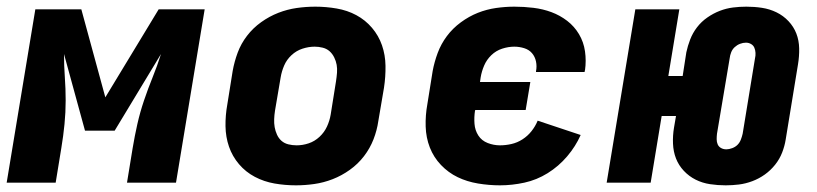

<svg xmlns="http://www.w3.org/2000/svg" viewBox="-30 -548 2450 576"><path d="M-10 0 76 -520H214L286 -256L446 -520H584L498 0H351L368 -104Q374 -140 382 -175.5Q390 -211 402 -246.5Q414 -282 428 -316.5Q442 -351 453 -386L314 -156H225L162 -386Q162 -351 164.5 -316.5Q167 -282 167 -246.5Q167 -211 163.5 -175.5Q160 -140 154 -104L137 0Z M858 8Q825 8 793.5 2.5Q762 -3 734.5 -17.5Q707 -32 687 -55.5Q667 -79 657 -108Q647 -137 646.5 -169.5Q646 -202 652 -235L668 -335Q673 -363 683 -390Q693 -417 711 -440.5Q729 -464 753.5 -481.5Q778 -499 805 -509.5Q832 -520 860 -524Q888 -528 916 -528Q948 -528 980 -522.5Q1012 -517 1039 -502.5Q1066 -488 1086 -464.5Q1106 -441 1116 -412Q1126 -383 1126.5 -350.5Q1127 -318 1122 -285L1105 -185Q1101 -157 1090.5 -130Q1080 -103 1062 -79.5Q1044 -56 1019.5 -38.5Q995 -21 968 -10.5Q941 0 913 4Q885 8 858 8ZM860 -112Q878 -112 896 -118Q914 -124 928.5 -137.5Q943 -151 951 -168.5Q959 -186 962 -204L978 -304Q980 -317 981 -329.5Q982 -342 980 -353.5Q978 -365 972.5 -376Q967 -387 958.5 -394.5Q950 -402 938 -405Q926 -408 914 -408Q896 -408 877.5 -402Q859 -396 844.5 -382.5Q830 -369 822.5 -351.5Q815 -334 812 -316L795 -216Q793 -203 792.5 -190.5Q792 -178 794 -166.5Q796 -155 801 -144Q806 -133 814.5 -125.5Q823 -118 835 -115Q847 -112 860 -112Z M1470 8Q1437 8 1404 2.5Q1371 -3 1343 -16.5Q1315 -30 1293 -53Q1271 -76 1259.5 -105.5Q1248 -135 1247 -168.5Q1246 -202 1252 -235L1268 -335Q1273 -362 1283 -389Q1293 -416 1310.5 -439.5Q1328 -463 1352.5 -481Q1377 -499 1403.5 -509.5Q1430 -520 1458 -524Q1486 -528 1513 -528Q1542 -528 1570.5 -524.5Q1599 -521 1624.5 -511.5Q1650 -502 1671.5 -485.5Q1693 -469 1707 -445.5Q1721 -422 1725 -394Q1729 -366 1725 -337Q1724 -336 1724 -334.5Q1724 -333 1724 -332H1578Q1578 -332 1578 -332.5Q1578 -333 1578 -334Q1581 -349 1578 -363.5Q1575 -378 1566 -388.5Q1557 -399 1542.5 -403.5Q1528 -408 1513 -408Q1495 -408 1476.5 -402Q1458 -396 1444 -382.5Q1430 -369 1422.5 -351.5Q1415 -334 1412 -316L1410 -302H1561L1547 -218H1396L1395 -216Q1392 -196 1393.5 -176.5Q1395 -157 1405 -141.5Q1415 -126 1433 -119Q1451 -112 1470 -112Q1487 -112 1504.5 -116Q1522 -120 1537.5 -130Q1553 -140 1564.5 -154.5Q1576 -169 1583 -186L1712 -143Q1697 -109 1671.5 -79Q1646 -49 1613 -28.5Q1580 -8 1543 0Q1506 8 1470 8Z M2147 8Q2123 8 2100 4.5Q2077 1 2057 -9Q2037 -19 2021.5 -35.5Q2006 -52 1998 -72.5Q1990 -93 1989 -117Q1988 -141 1992 -165L1998 -200H1955L1922 0H1790L1876 -520H2008L1975 -320H2018L2029 -391Q2033 -410 2040.5 -429.5Q2048 -449 2061 -466Q2074 -483 2092 -495.5Q2110 -508 2129.5 -515.5Q2149 -523 2169 -525.5Q2189 -528 2209 -528Q2209 -528 2209 -528Q2209 -528 2209 -528Q2233 -528 2256 -524.5Q2279 -521 2299.5 -511Q2320 -501 2335.5 -484.5Q2351 -468 2359 -447.5Q2367 -427 2367.5 -403Q2368 -379 2364 -355L2327 -129Q2324 -110 2316.5 -90.5Q2309 -71 2295.5 -54Q2282 -37 2264.5 -24.5Q2247 -12 2227 -4.5Q2207 3 2187 5.5Q2167 8 2147 8Q2147 8 2147 8Q2147 8 2147 8ZM2149 -100Q2157 -100 2166.5 -103.5Q2176 -107 2182.5 -113.5Q2189 -120 2192.5 -129Q2196 -138 2198 -147L2235 -373Q2237 -381 2236.5 -389.5Q2236 -398 2233 -405Q2230 -412 2223 -416Q2216 -420 2208 -420Q2199 -420 2190 -416.5Q2181 -413 2174 -406.5Q2167 -400 2163.5 -391Q2160 -382 2159 -373L2121 -147Q2120 -139 2120 -130.5Q2120 -122 2123 -115Q2126 -108 2133 -104Q2140 -100 2149 -100Z"/></svg>

Font: Iosevka SS04 Heavy Extended
Style: Italic
Weight: 900
Width: 7
Italic angle: -9°
Monospace: yes
Designer: Belleve Invis
Foundry: Belleve Invis
Version: Version 19.0.0; ttfautohint (v1.8.4)